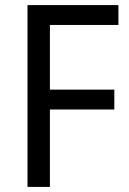

<svg xmlns="http://www.w3.org/2000/svg" viewBox="-20 -734 508 754"><path d="M176 0H88V-714H445V-636H176V-382H429V-304H176Z"/></svg>

Font: Noto Sans Khmer SemiCondensed
Style: Regular
Weight: 400
Width: 4
Designer: Danh Hong and the Monotype Design Team
Foundry: Monotype Imaging Inc.
Version: Version 2.004